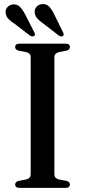

<svg xmlns="http://www.w3.org/2000/svg" viewBox="-20 -912 413 932"><path d="M244 -65.5Q244 -55.5 250.2 -49.2Q256.5 -43 267.5 -40.5L302.5 -34Q319.5 -29.5 319.5 -16Q319.5 -9 314.5 -4.5Q309.5 0 298 0H75Q64 0 58.8 -4.5Q53.5 -9 53.5 -16Q53.5 -29.5 70.5 -34L105 -40.5Q117 -43 123 -49.2Q129 -55.5 129 -65.5V-634.5Q129 -644.5 123 -650.8Q117 -657 105 -659.5L70.5 -666Q53.5 -670.5 53.5 -684Q53.5 -691.5 58.8 -695.8Q64 -700 75 -700H298Q309.5 -700 314.5 -695.8Q319.5 -691.5 319.5 -684Q319.5 -670.5 302.5 -666L267.5 -659.5Q256.5 -657 250.2 -650.8Q244 -644.5 244 -634.5ZM102.5 -841.5 146 -756Q149 -751 149.8 -746.2Q150.5 -741.5 146.5 -738Q142.5 -735 137.2 -735.2Q132 -735.5 126.5 -738.5L51 -796.5Q33 -807.5 21.5 -819.5Q10 -831.5 7.5 -848Q5 -864 15 -876Q25 -888 41.5 -890.5Q62 -893 76 -879.2Q90 -865.5 102.5 -841.5ZM243.5 -841.5 286 -755.5Q288.5 -750.5 289 -745.8Q289.5 -741 285.5 -737.5Q282 -734.5 276.2 -735.2Q270.5 -736 266 -739L190.5 -797.5Q172.5 -809.5 161.5 -821.8Q150.5 -834 148.5 -851Q147 -867 157 -878.8Q167 -890.5 184.5 -892Q205 -894 218.5 -880Q232 -866 243.5 -841.5Z"/></svg>

Font: Fraunces 36pt
Style: Regular
Weight: 400
Version: Version 1.000;[b76b70a41]